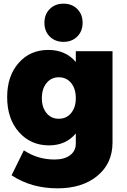

<svg xmlns="http://www.w3.org/2000/svg" viewBox="-20 -823 691 1046"><path d="M19 -294Q19 -409 81.5 -480Q144 -551 243 -551Q338 -551 393 -485V-544H593V-47Q593 67 510.5 135Q428 203 294 203Q150 203 43 132L110 -4Q185 46 277 46Q331 46 362 22.5Q393 -1 393 -41V-96Q339 -31 247 -31Q147 -31 83 -103.5Q19 -176 19 -294ZM208 -288Q208 -238 233.5 -207Q259 -176 300 -176Q342 -176 367.5 -207Q393 -238 393 -288Q393 -340 367.5 -371Q342 -402 300 -402Q259 -402 233.5 -370.5Q208 -339 208 -288ZM251 -624Q222 -653 222 -699Q222 -745 251 -774Q280 -803 326 -803Q372 -803 401 -774Q430 -745 430 -699Q430 -653 401 -624Q372 -595 326 -595Q280 -595 251 -624Z"/></svg>

Font: Trueno
Style: ExBd
Weight: 800
Designer: Julieta Ulanovsky
Foundry: Julieta Ulanovsky
Version: Version 3.001b